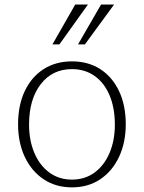

<svg xmlns="http://www.w3.org/2000/svg" viewBox="-20 -805 625 835"><path d="M293 9.8Q222.2 9.8 169.4 -25.6Q116.7 -61 87.6 -123Q58.6 -185.1 58.6 -264.2Q58.6 -347.2 87.6 -408.7Q116.7 -470.2 169.4 -504.2Q222.2 -538.1 293 -538.1Q363.8 -538.1 416.3 -504.2Q468.8 -470.2 497.8 -408.7Q526.9 -347.2 526.9 -264.2Q526.9 -185.1 497.8 -123Q468.8 -61 416.3 -25.6Q363.8 9.8 293 9.8ZM293 -23.9Q349.6 -23.9 391.6 -54.9Q433.6 -85.9 456.5 -140.1Q479.5 -194.3 479.5 -262.7Q479.5 -335.9 456.5 -390.4Q433.6 -444.8 391.6 -474.6Q349.6 -504.4 293 -504.4Q207.5 -504.4 157 -438.7Q106.4 -373 106.4 -263.2Q106.4 -194.3 129.4 -140.1Q152.3 -85.9 194.3 -54.9Q236.3 -23.9 293 -23.9ZM319.3 -611.8 419.4 -785.2H476.1L349.1 -611.8ZM208 -611.8 307.1 -785.2H362.3L238.3 -611.8Z"/></svg>

Font: Comme Thin
Style: Regular
Weight: 250
Version: Version 1.000;gftools[0.9.27]